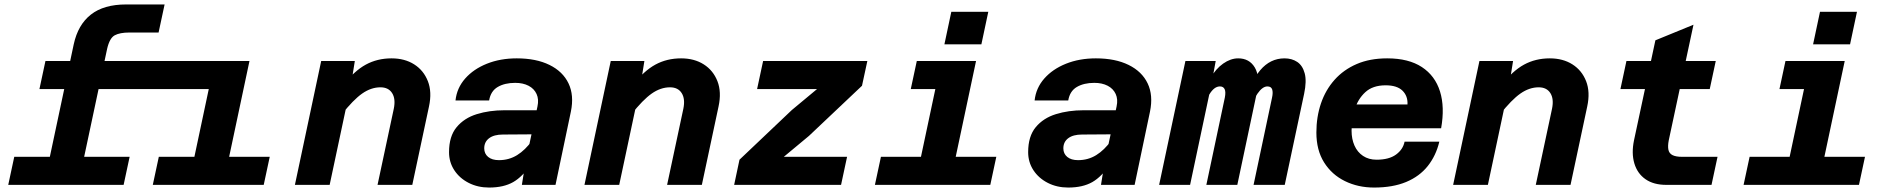

<svg xmlns="http://www.w3.org/2000/svg" viewBox="-20 -830 8490 862"><path d="M516 -430 543 -556H877L850 -430ZM826 0 944 -556H1100L982 0ZM666 0 693 -126H1191L1164 0ZM807 -430 834 -556H1022L995 -430ZM177 0 311 -631Q330 -719 388 -764.5Q446 -810 546 -810H719L692 -684H561Q518 -684 495 -671.5Q472 -659 461 -611L331 0ZM157 -430 184 -556H585L558 -430ZM17 0 44 -126H562L535 0Z M1675 0 1748 -342Q1757 -386 1740.5 -412Q1724 -438 1688 -438Q1646 -438 1606 -410Q1566 -382 1514 -316L1520 -447Q1571 -512 1622.5 -540Q1674 -568 1738 -568Q1797 -568 1839.5 -541Q1882 -514 1901 -465.5Q1920 -417 1906 -352L1831 0ZM1304 0 1422 -556H1573L1557 -456L1460 0Z M2323 0 2339 -100 2393 -352Q2400 -384 2389 -408Q2378 -432 2353 -445Q2328 -458 2293 -458Q2246 -458 2214.5 -439.5Q2183 -421 2176 -379H2025Q2031 -435 2068.5 -477.5Q2106 -520 2166 -544Q2226 -568 2300 -568Q2387 -568 2447 -538.5Q2507 -509 2532.5 -455.5Q2558 -402 2543 -329L2474 0ZM2176 12Q2125 12 2084 -9Q2043 -30 2019.5 -66Q1996 -102 1996 -147Q1996 -218 2030 -259Q2064 -300 2120.5 -317.5Q2177 -335 2245 -335H2404L2381 -227L2238 -226Q2198 -226 2176 -209.5Q2154 -193 2154 -164Q2154 -140 2171.5 -125.5Q2189 -111 2220 -111Q2265 -111 2301.5 -133.5Q2338 -156 2369 -199L2364 -94Q2327 -37 2284 -12.5Q2241 12 2176 12Z M2975 0 3048 -342Q3057 -386 3040.5 -412Q3024 -438 2988 -438Q2946 -438 2906 -410Q2866 -382 2814 -316L2820 -447Q2871 -512 2922.5 -540Q2974 -568 3038 -568Q3097 -568 3139.5 -541Q3182 -514 3201 -465.5Q3220 -417 3206 -352L3131 0ZM2604 0 2722 -556H2873L2857 -456L2760 0Z M3276 0 3300 -113 3535 -336 3648 -430H3497H3379L3406 -556H3874L3850 -445L3612 -220L3499 -126H3650H3783L3756 0Z M4088 0 4206 -556H4362L4244 0ZM3908 0 3935 -126H4453L4426 0ZM4069 -430 4096 -556H4284L4257 -430ZM4220 -631 4251 -777H4417L4386 -631Z M4923 0 4939 -100 4993 -352Q5000 -384 4989 -408Q4978 -432 4953 -445Q4928 -458 4893 -458Q4846 -458 4814.5 -439.5Q4783 -421 4776 -379H4625Q4631 -435 4668.5 -477.5Q4706 -520 4766 -544Q4826 -568 4900 -568Q4987 -568 5047 -538.5Q5107 -509 5132.5 -455.5Q5158 -402 5143 -329L5074 0ZM4776 12Q4725 12 4684 -9Q4643 -30 4619.5 -66Q4596 -102 4596 -147Q4596 -218 4630 -259Q4664 -300 4720.5 -317.5Q4777 -335 4845 -335H5004L4981 -227L4838 -226Q4798 -226 4776 -209.5Q4754 -193 4754 -164Q4754 -140 4771.5 -125.5Q4789 -111 4820 -111Q4865 -111 4901.5 -133.5Q4938 -156 4969 -199L4964 -94Q4927 -37 4884 -12.5Q4841 12 4776 12Z M5608 0 5691 -392Q5696 -415 5691.5 -428.5Q5687 -442 5670 -442Q5648 -442 5625.5 -409.5Q5603 -377 5574 -296L5580 -371Q5593 -462 5638 -515Q5683 -568 5747 -568Q5780 -568 5804 -552Q5828 -536 5837.5 -501Q5847 -466 5835 -409L5748 0ZM5184 0 5302 -556H5438L5419 -453L5323 0ZM5396 0 5479 -392Q5484 -418 5478 -430Q5472 -442 5457 -442Q5431 -442 5409.5 -406Q5388 -370 5362 -296L5380 -377Q5389 -435 5413.5 -478Q5438 -521 5471.5 -544.5Q5505 -568 5539 -568Q5589 -568 5613.5 -527Q5638 -486 5622 -411L5535 0Z M6149 12Q6077 12 6018 -17Q5959 -46 5924.5 -101Q5890 -156 5890 -235Q5890 -305 5910.5 -365.5Q5931 -426 5971.5 -471.5Q6012 -517 6071 -542.5Q6130 -568 6208 -568Q6304 -568 6363.5 -529Q6423 -490 6445 -419.5Q6467 -349 6450 -254H6010L6034 -361H6299Q6301 -399 6276.5 -423Q6252 -447 6201 -447Q6143 -447 6109.5 -416Q6076 -385 6062 -338Q6048 -291 6048 -243Q6048 -206 6061 -176.5Q6074 -147 6099.5 -130Q6125 -113 6160 -113Q6216 -113 6247.5 -136Q6279 -159 6286 -194H6442Q6427 -131 6390 -84.5Q6353 -38 6293 -13Q6233 12 6149 12Z M6875 0 6948 -342Q6957 -386 6940.5 -412Q6924 -438 6888 -438Q6846 -438 6806 -410Q6766 -382 6714 -316L6720 -447Q6771 -512 6822.5 -540Q6874 -568 6938 -568Q6997 -568 7039.5 -541Q7082 -514 7101 -465.5Q7120 -417 7106 -352L7031 0ZM6504 0 6622 -556H6773L6757 -456L6660 0Z M7461 0Q7404 0 7367.5 -25.5Q7331 -51 7317.5 -96.5Q7304 -142 7316 -200L7412 -649L7583 -719L7472 -200Q7467 -174 7470.5 -157.5Q7474 -141 7489 -133.5Q7504 -126 7531 -126H7691L7664 0ZM7255 -430 7282 -556H7683L7656 -430Z M7988 0 8106 -556H8262L8144 0ZM7808 0 7835 -126H8353L8326 0ZM7969 -430 7996 -556H8184L8157 -430ZM8120 -631 8151 -777H8317L8286 -631Z"/></svg>

Font: Azeret Mono Thin
Style: Bold Italic
Weight: 700
Italic angle: -12°
Version: Version 1.002